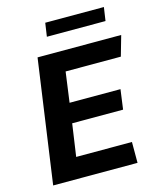

<svg xmlns="http://www.w3.org/2000/svg" viewBox="-125 -943 853 1031"><g transform="rotate(-15 301.5 -427.5)"><path d="M41 0 138 -686H603L571 -574H264L241 -406H524L509 -296H226L200 -116H510V0ZM215 -780 226 -855H552L541 -780Z"/></g></svg>

Font: Chivo Mono Medium SemiBold
Style: Italic
Weight: 600
Italic angle: -8.05°
Monospace: yes
Version: Version 1.008